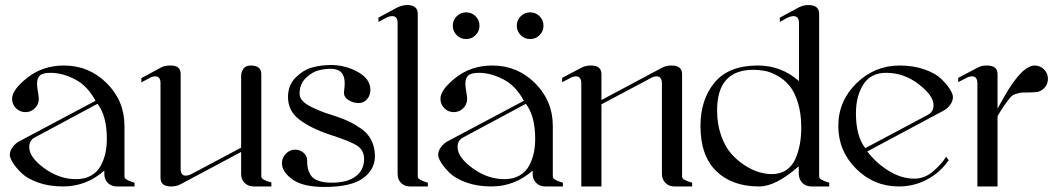

<svg xmlns="http://www.w3.org/2000/svg" viewBox="-20 -740 4212 762"><path d="M234 -480Q333 -480 403.5 -410Q474 -340 474 -240V-40Q474 -36 476.5 -32.5Q479 -29 485 -26Q491 -23 494.5 -21.5Q498 -20 505.5 -17.5Q513 -15 514 -15V0H444Q422 0 408 -14Q394 -28 394 -50V-63Q323 0 230 0Q175 0 131.5 -15.5Q88 -31 65 -53.5Q42 -76 30.5 -95Q19 -114 19 -125Q19 -141 30 -156Q41 -171 56 -179L359 -340Q327 -400 277 -425.5Q227 -451 181 -451Q150 -451 138.5 -440.5Q127 -430 127 -408Q127 -397 130.5 -376Q134 -355 134 -348Q134 -326 118.5 -310.5Q103 -295 81 -295Q59 -295 43.5 -310.5Q28 -326 28 -348Q28 -384 89 -432Q150 -480 234 -480ZM367 -328 119 -195Q96 -184 96 -156Q96 -116 155.5 -72.5Q215 -29 282 -29Q317 -29 342 -43.5Q367 -58 380 -82.5Q393 -107 398.5 -133Q404 -159 404 -189Q404 -280 367 -328Z M655 -480Q655 -480 658 -480Q697 -480 697 -446V-70Q697 -43 717 -43Q730 -43 745 -52L937 -154V-438Q937 -454 946 -467Q955 -480 975 -480Q1017 -480 1017 -446V-40Q1017 -36 1020 -32.5Q1023 -29 1028 -26.5Q1033 -24 1037.5 -22Q1042 -20 1048.5 -18.5Q1055 -17 1057 -16V0H987Q965 0 951 -14Q937 -28 937 -50V-137L697 -9Q681 0 659 0Q617 0 617 -34V-410Q617 -437 596 -437Q584 -437 569 -428L541 -413V-430L617 -471Q632 -480 655 -480Z M1450 -383Q1450 -362 1437 -346.5Q1424 -331 1404 -331Q1382 -331 1363.5 -342.5Q1345 -354 1345 -372Q1345 -375 1346.5 -387Q1348 -399 1348 -410Q1348 -467 1293 -467Q1270 -467 1245 -461Q1220 -455 1194.5 -431Q1169 -407 1169 -368Q1169 -352 1182 -338.5Q1195 -325 1222 -312.5Q1249 -300 1267 -293.5Q1285 -287 1317 -277Q1346 -267 1367 -257Q1388 -247 1414 -229Q1440 -211 1454 -183Q1468 -155 1468 -120Q1468 -67 1420.5 -32.5Q1373 2 1267 2Q1182 2 1140.5 -28Q1099 -58 1099 -93Q1099 -114 1114.5 -130Q1130 -146 1151 -146Q1171 -146 1185 -133.5Q1199 -121 1199 -102Q1199 -85 1201.5 -73Q1204 -61 1212.5 -46Q1221 -31 1242.5 -23Q1264 -15 1297 -15Q1358 -15 1391.5 -40Q1425 -65 1425 -109Q1425 -142 1400 -160Q1375 -178 1288 -206Q1213 -231 1168 -265.5Q1123 -300 1123 -355Q1123 -403 1154.5 -433.5Q1186 -464 1221.5 -473Q1257 -482 1294 -482Q1350 -482 1400 -454.5Q1450 -427 1450 -383Z M1596 -720Q1638 -720 1638 -685V-40Q1638 -36 1640.5 -32.5Q1643 -29 1649 -26Q1655 -23 1658.5 -21.5Q1662 -20 1669.5 -17.5Q1677 -15 1678 -15V0H1608Q1585 0 1571.5 -14Q1558 -28 1558 -50V-649Q1558 -676 1537 -676Q1524 -676 1510 -668L1482 -653V-670L1558 -711Q1578 -720 1596 -720Z M2046.5 -675.5Q2062 -691 2084 -691Q2106 -691 2121.5 -675.5Q2137 -660 2137 -638Q2137 -616 2121.5 -600.5Q2106 -585 2084 -585Q2062 -585 2046.5 -600.5Q2031 -616 2031 -638Q2031 -660 2046.5 -675.5ZM1792.5 -675.5Q1808 -691 1830 -691Q1852 -691 1867.5 -675.5Q1883 -660 1883 -638Q1883 -616 1867.5 -600.5Q1852 -585 1830 -585Q1808 -585 1792.5 -600.5Q1777 -616 1777 -638Q1777 -660 1792.5 -675.5ZM1934 -480Q2033 -480 2103.5 -410Q2174 -340 2174 -240V-40Q2174 -36 2176.5 -32.5Q2179 -29 2185 -26Q2191 -23 2194.5 -21.5Q2198 -20 2205.5 -17.5Q2213 -15 2214 -15V0H2144Q2122 0 2108 -14Q2094 -28 2094 -50V-63Q2023 0 1930 0Q1875 0 1831.5 -15.5Q1788 -31 1765 -53.5Q1742 -76 1730.5 -95Q1719 -114 1719 -125Q1719 -141 1730 -156Q1741 -171 1756 -179L2059 -340Q2027 -400 1977 -425.5Q1927 -451 1881 -451Q1850 -451 1838.5 -440.5Q1827 -430 1827 -408Q1827 -397 1830.5 -376Q1834 -355 1834 -348Q1834 -326 1818.5 -310.5Q1803 -295 1781 -295Q1759 -295 1743.5 -310.5Q1728 -326 1728 -348Q1728 -384 1789 -432Q1850 -480 1934 -480ZM2067 -328 1819 -195Q1796 -184 1796 -156Q1796 -116 1855.5 -72.5Q1915 -29 1982 -29Q2017 -29 2042 -43.5Q2067 -58 2080 -82.5Q2093 -107 2098.5 -133Q2104 -159 2104 -189Q2104 -280 2067 -328Z M2325 -480Q2367 -480 2367 -446V-343L2607 -471Q2623 -480 2645 -480Q2687 -480 2687 -446V-40Q2687 -36 2689.5 -32.5Q2692 -29 2698 -26Q2704 -23 2707.5 -21.5Q2711 -20 2718.5 -17.5Q2726 -15 2727 -15V0H2657Q2635 0 2621 -14Q2607 -28 2607 -50V-409Q2607 -437 2586 -437Q2573 -437 2559 -428L2367 -326V0H2287V-409Q2287 -437 2266 -437Q2253 -437 2239 -428L2211 -414V-431L2287 -471Q2303 -480 2325 -480Z M2826 -302Q2826 -247 2842 -202Q2858 -157 2882.5 -129.5Q2907 -102 2937 -83Q2967 -64 2993.5 -56.5Q3020 -49 3043 -49Q3077 -49 3101 -65.5Q3125 -82 3137 -110Q3149 -138 3154.5 -168.5Q3160 -199 3160 -234Q3160 -290 3146.5 -333Q3133 -376 3113 -400Q3093 -424 3066 -439Q3039 -454 3016.5 -458.5Q2994 -463 2970 -463Q2826 -463 2826 -302ZM3150 -80Q3059 0 2993 0Q2885 0 2822.5 -61Q2760 -122 2760 -240Q2760 -345 2816 -412.5Q2872 -480 2988 -480Q3081 -480 3151 -418V-649Q3151 -676 3129 -676Q3118 -676 3102 -668L3075 -653V-670L3151 -711Q3169 -720 3188 -720Q3231 -720 3231 -685V-40Q3231 -36 3233.5 -32.5Q3236 -29 3242 -26Q3248 -23 3251.5 -21.5Q3255 -20 3262.5 -17.5Q3270 -15 3271 -15V0H3201Q3179 0 3165 -13.5Q3151 -27 3150 -50Z M3735 -118 3745 -104Q3712 -56 3660 -28Q3608 0 3547 0Q3448 0 3377.5 -70.5Q3307 -141 3307 -240Q3307 -339 3379 -409.5Q3451 -480 3551 -480Q3605 -480 3649 -464.5Q3693 -449 3716 -426.5Q3739 -404 3750.5 -385Q3762 -366 3762 -355Q3762 -339 3751 -324Q3740 -309 3725 -301L3422 -139Q3457 -93 3507 -62Q3557 -31 3609 -31Q3650 -31 3684 -60.5Q3718 -90 3735 -118ZM3497 -451Q3436 -451 3406.5 -405Q3377 -359 3377 -290Q3377 -200 3414 -152L3662 -284Q3685 -296 3685 -323Q3685 -360 3626.5 -405.5Q3568 -451 3497 -451Z M3896 -480Q3939 -480 3939 -446V-309Q3971 -368 3995 -404Q4018 -437 4039 -457Q4066 -480 4086 -480Q4108 -480 4123.5 -464.5Q4139 -449 4139 -427Q4139 -405 4123.5 -389.5Q4108 -374 4086 -374Q4075 -373 4055.5 -373Q4036 -373 4030 -372Q4024 -371 4011 -367Q3998 -363 3989.5 -353Q3981 -343 3968.5 -325.5Q3956 -308 3940 -281Q3939 -278 3939 -270V0H3859V-409Q3859 -437 3838 -437Q3825 -437 3810 -428L3783 -414V-431L3859 -471Q3874 -480 3896 -480Z"/></svg>

Font: kawoszeh
Style: Medium
Weight: 500
Version: Version 000.030